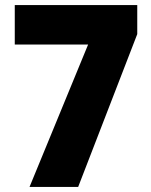

<svg xmlns="http://www.w3.org/2000/svg" viewBox="-20 -734 593 754"><path d="M96 0 326 -559H38V-714H519V-600L287 0Z"/></svg>

Font: Noto Sans Myanmar SemiCondensed Black
Style: Regular
Weight: 900
Width: 4
Designer: Monotype Design Team
Foundry: Monotype Imaging Inc.
Version: Version 2.107; ttfautohint (v1.8.4.7-5d5b)